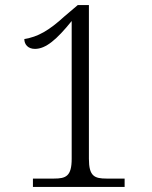

<svg xmlns="http://www.w3.org/2000/svg" viewBox="-20 -738 599 758"><path d="M110 0H472V-33H401C353 -33 331 -42 331 -111V-718H287L234 -673C174 -618 129 -592 76 -584C76 -562 91 -545 118 -545C161 -545 204 -582 263 -655V-111C263 -42 240 -33 193 -33H110Z"/></svg>

Font: Noto Serif Devanagari Light
Style: Regular
Weight: 300
Designer: Universal Thirst, Indian Type Foundry and the Monotype Design Team
Foundry: Monotype Imaging Inc.
Version: Version 2.004